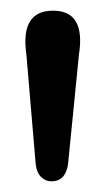

<svg xmlns="http://www.w3.org/2000/svg" viewBox="-20 -796 198 360"><path d="M76.5 -456Q65.5 -456 57.2 -464Q49 -472 47 -487.5L29.5 -693.5Q17.5 -776 79.5 -776Q141 -776 128 -693.5L107.5 -487.5Q102.5 -456 76.5 -456Z"/></svg>

Font: Fraunces 9pt S100
Style: Regular
Weight: 400
Version: Version 1.000; ttfautohint (v1.8.3)